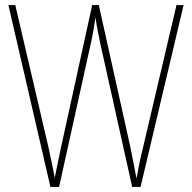

<svg xmlns="http://www.w3.org/2000/svg" viewBox="-20 -734 754 754"><path d="M701 -714H673L542 -156C531 -113 524 -77 516 -33C507 -80 502 -107 492 -156L368 -714H342L220 -157C214 -130 204 -80 195 -36C190 -61 183 -99 170 -157L40 -714H13L178 0H212L339 -574C345 -606 349 -624 355 -665C361 -623 366 -604 373 -567L499 0H532Z"/></svg>

Font: Noto Sans Gurmukhi Condensed Thin
Style: Regular
Weight: 100
Width: 3
Designer: Jelle Bosma - Monotype Design Team
Foundry: Monotype Imaging Inc.
Version: Version 2.004